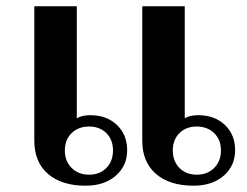

<svg xmlns="http://www.w3.org/2000/svg" viewBox="-20 -580 784 610"><path d="M89 -133V-560H224V-204Q239 -214 267 -214Q319 -214 351.5 -183Q384 -152 384 -103Q384 -53 347.5 -21.5Q311 10 252 10Q176 10 132.5 -27.5Q89 -65 89 -133ZM432 -133V-560H567V-204Q582 -214 610 -214Q662 -214 694.5 -183Q727 -152 727 -103Q727 -53 690.5 -21.5Q654 10 595 10Q519 10 475.5 -27.5Q432 -65 432 -133ZM339 -102Q339 -136 318 -157Q297 -178 263 -178Q229 -178 207.5 -157Q186 -136 186 -102Q186 -68 207.5 -46.5Q229 -25 263 -25Q297 -25 318 -46.5Q339 -68 339 -102ZM682 -102Q682 -136 660.5 -157Q639 -178 605 -178Q571 -178 550 -157Q529 -136 529 -102Q529 -68 550 -46.5Q571 -25 605 -25Q639 -25 660.5 -46.5Q682 -68 682 -102Z"/></svg>

Font: Fahkwang SemiBold
Style: Regular
Weight: 600
Designer: Suppakit Chalermlarp | Katatrad Co.,Ltd.
Foundry: Cadson Demak Co.,Ltd.
Version: Version 1.000; ttfautohint (v1.6)